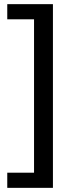

<svg xmlns="http://www.w3.org/2000/svg" viewBox="-20 -725 384 925"><path d="M15 180V107H144V-632H15V-705H235V180Z"/></svg>

Font: Nunito Sans 6pt
Style: Regular
Weight: 400
Version: Version 3.101;gftools[0.9.27]